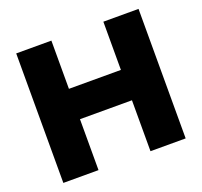

<svg xmlns="http://www.w3.org/2000/svg" viewBox="-127 -885 1084 1031"><g transform="rotate(-20 415.0 -370.0)"><path d="M65.5 0V-740H266.5V-464.5H563.5V-740H764.5V0H563.5V-291H266.5V0Z"/></g></svg>

Font: Encode Sans SC SemiExpanded ExtraBold
Style: Regular
Weight: 800
Width: 6
Designer: Multiple Designers
Foundry: Impallari Type
Version: Version 3.002